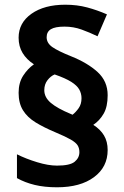

<svg xmlns="http://www.w3.org/2000/svg" viewBox="-20 -785 526 815"><path d="M59 -391Q59 -434 78.5 -464Q98 -494 124 -512Q93 -532 76 -560Q59 -588 59 -625Q59 -688 113.5 -726.5Q168 -765 257 -765Q307 -765 350 -753.5Q393 -742 434 -724L394 -631Q361 -647 326.5 -659.5Q292 -672 254 -672Q214 -672 196 -661Q178 -650 178 -627Q178 -602 202.5 -585Q227 -568 282 -546Q352 -518 394.5 -479Q437 -440 437 -381Q437 -332 420 -302.5Q403 -273 376 -255Q406 -236 421.5 -210Q437 -184 437 -148Q437 -76 379 -33Q321 10 222 10Q169 10 127.5 0Q86 -10 52 -29V-130Q90 -111 137.5 -96.5Q185 -82 222 -82Q277 -82 297 -98.5Q317 -115 317 -139Q317 -156 309.5 -168Q302 -180 280.5 -192.5Q259 -205 216 -223Q166 -244 131 -265.5Q96 -287 77.5 -317Q59 -347 59 -391ZM168 -402Q168 -372 195.5 -348.5Q223 -325 281 -301L288 -298Q302 -309 314 -326Q326 -343 326 -368Q326 -388 316.5 -405Q307 -422 282.5 -437.5Q258 -453 212 -469Q195 -462 181.5 -444.5Q168 -427 168 -402Z"/></svg>

Font: Noto Sans Adlam Unjoined
Style: Bold
Weight: 700
Version: Version 3.001